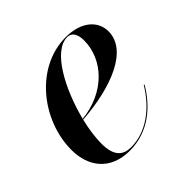

<svg xmlns="http://www.w3.org/2000/svg" viewBox="-128 -596 733 733"><g transform="rotate(-45 238.0 -230.0)"><path d="M124 -85.5C124 -118.5 129.5 -158.5 139.5 -200C306 -212 446.5 -268.5 446.5 -370C446.5 -426.5 398.5 -470 315 -470C152 -470 26 -309 26 -150C26 -57.5 79 10 181.5 10C285.5 10 357 -56 400 -129L397 -130.5C349 -51 276.5 4 195 4C153.5 4 124 -16.5 124 -85.5ZM319 -466C347.5 -466 356 -439 356 -412C356 -307.5 270 -217 140.5 -203.5C171.5 -328 242.5 -466 319 -466Z"/></g></svg>

Font: Bodoni* 48pt Medium
Style: Italic
Weight: 500
Italic angle: -13°
Version: Version 2.3